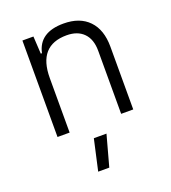

<svg xmlns="http://www.w3.org/2000/svg" viewBox="-138 -630 863 968"><g transform="rotate(-20 293.0 -146.0)"><path d="M89.8 0V-517.6H148.9L154.3 -423.8H160.6Q182.6 -527.3 313 -527.3Q400.4 -527.3 448.2 -477.5Q496.1 -427.7 496.1 -336.9V0H431.2V-338.4Q431.2 -399.9 398.7 -433.1Q366.2 -466.3 307.6 -466.3Q154.8 -466.3 154.8 -292.5V0ZM222.7 234.4 259.8 68.4H327.6L282.2 234.4Z"/></g></svg>

Font: Caskaydia Cove Light
Style: Regular
Weight: 300
Monospace: yes
Designer: Aaron Bell
Foundry: Saja Typeworks
Version: Version 4.300; ttfautohint (v1.8.3)